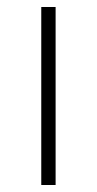

<svg xmlns="http://www.w3.org/2000/svg" viewBox="-20 -529 277 549"><path d="M139 0H98V-509H139Z"/></svg>

Font: Anuphan ExtraLight
Style: Regular
Weight: 200
Designer: Cadson Demak
Version: Version 3.001